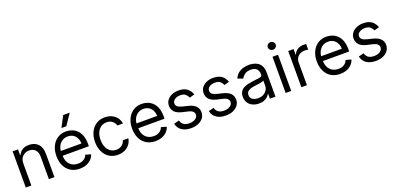

<svg xmlns="http://www.w3.org/2000/svg" viewBox="8 -1746 5600 2720"><g transform="rotate(-20 2807.5 -386.0)"><path d="M160.5 -328.1V0H76.7V-545.5H157.7V-460.2H164.8Q183.9 -501.8 223 -527.2Q262.1 -552.6 323.9 -552.6Q406.6 -552.6 457.6 -501.8Q508.5 -451 508.5 -346.6V0H424.7V-340.9Q424.7 -405.2 391.3 -441.2Q358 -477.3 299.7 -477.3Q239.7 -477.3 200.1 -438.4Q160.5 -399.5 160.5 -328.1Z M890.6 11.4Q811.8 11.4 754.8 -23.6Q697.8 -58.6 667.1 -121.6Q636.4 -184.7 636.4 -268.5Q636.4 -352.3 667.1 -416.4Q697.8 -480.5 753 -516.5Q808.2 -552.6 882.1 -552.6Q924.7 -552.6 966.3 -538.4Q1007.8 -524.1 1041.9 -492.4Q1076 -460.6 1096.2 -408.4Q1116.5 -356.2 1116.5 -279.8V-244.3H720.5Q723.4 -157 770.1 -110.4Q816.8 -63.9 890.6 -63.9Q940 -63.9 975.5 -85.2Q1011 -106.5 1027 -149.1L1108 -126.4Q1088.8 -64.6 1031.2 -26.6Q973.7 11.4 890.6 11.4ZM720.5 -316.8H1031.2Q1031.2 -386 990.8 -431.6Q950.3 -477.3 882.1 -477.3Q834.2 -477.3 799 -454.9Q763.8 -432.5 743.6 -395.8Q723.4 -359 720.5 -316.8ZM839.5 -619.3 926.1 -784.1H1024.1L913.4 -619.3Z M1465.9 11.4Q1389.2 11.4 1333.8 -24.9Q1278.4 -61.1 1248.6 -124.6Q1218.8 -188.2 1218.8 -269.9Q1218.8 -353 1249.5 -416.7Q1280.2 -480.5 1335.4 -516.5Q1390.6 -552.6 1464.5 -552.6Q1522 -552.6 1568.2 -531.2Q1614.3 -509.9 1643.8 -471.6Q1673.3 -433.2 1680.4 -382.1H1596.6Q1587 -419.4 1554.2 -448.3Q1521.3 -477.3 1465.9 -477.3Q1392.4 -477.3 1347.5 -421.3Q1302.6 -365.4 1302.6 -272.7Q1302.6 -177.9 1346.9 -120.9Q1391.3 -63.9 1465.9 -63.9Q1514.9 -63.9 1549.9 -89.1Q1584.9 -114.3 1596.6 -159.1H1680.4Q1673.3 -110.8 1645.4 -72.3Q1617.5 -33.7 1571.9 -11.2Q1526.3 11.4 1465.9 11.4Z M2031.2 11.4Q1952.4 11.4 1895.4 -23.6Q1838.4 -58.6 1807.7 -121.6Q1777 -184.7 1777 -268.5Q1777 -352.3 1807.7 -416.4Q1838.4 -480.5 1893.6 -516.5Q1948.9 -552.6 2022.7 -552.6Q2065.3 -552.6 2106.9 -538.4Q2148.4 -524.1 2182.5 -492.4Q2216.6 -460.6 2236.9 -408.4Q2257.1 -356.2 2257.1 -279.8V-244.3H1861.2Q1864 -157 1910.7 -110.4Q1957.4 -63.9 2031.2 -63.9Q2080.6 -63.9 2116.1 -85.2Q2151.6 -106.5 2167.6 -149.1L2248.6 -126.4Q2229.4 -64.6 2171.9 -26.6Q2114.3 11.4 2031.2 11.4ZM1861.2 -316.8H2171.9Q2171.9 -386 2131.4 -431.6Q2090.9 -477.3 2022.7 -477.3Q1974.8 -477.3 1939.6 -454.9Q1904.5 -432.5 1884.2 -395.8Q1864 -359 1861.2 -316.8Z M2771.3 -423.3 2696 -402Q2685 -430.4 2659.1 -455.3Q2633.2 -480.1 2578.1 -480.1Q2528.1 -480.1 2494.9 -457.2Q2461.6 -434.3 2461.6 -399.1Q2461.6 -367.9 2484.4 -349.8Q2507.1 -331.7 2555.4 -319.6L2636.4 -299.7Q2781.2 -264.2 2781.2 -152Q2781.2 -105.1 2754.4 -68.2Q2727.6 -31.2 2679.7 -9.9Q2631.7 11.4 2568.2 11.4Q2484.7 11.4 2430 -24.9Q2375.4 -61.1 2360.8 -130.7L2440.3 -150.6Q2462.7 -62.5 2566.8 -62.5Q2625.4 -62.5 2660 -87.5Q2694.6 -112.6 2694.6 -147.7Q2694.6 -205.6 2613.6 -224.4L2522.7 -245.7Q2447.8 -263.5 2412.8 -301Q2377.8 -338.4 2377.8 -394.9Q2377.8 -441.1 2403.9 -476.6Q2430 -512.1 2475.3 -532.3Q2520.6 -552.6 2578.1 -552.6Q2659.1 -552.6 2705.4 -517Q2751.8 -481.5 2771.3 -423.3Z M3294 -423.3 3218.8 -402Q3207.7 -430.4 3181.8 -455.3Q3155.9 -480.1 3100.9 -480.1Q3050.8 -480.1 3017.6 -457.2Q2984.4 -434.3 2984.4 -399.1Q2984.4 -367.9 3007.1 -349.8Q3029.8 -331.7 3078.1 -319.6L3159.1 -299.7Q3304 -264.2 3304 -152Q3304 -105.1 3277.2 -68.2Q3250.4 -31.2 3202.4 -9.9Q3154.5 11.4 3090.9 11.4Q3007.5 11.4 2952.8 -24.9Q2898.1 -61.1 2883.5 -130.7L2963.1 -150.6Q2985.4 -62.5 3089.5 -62.5Q3148.1 -62.5 3182.7 -87.5Q3217.3 -112.6 3217.3 -147.7Q3217.3 -205.6 3136.4 -224.4L3045.5 -245.7Q2970.5 -263.5 2935.5 -301Q2900.6 -338.4 2900.6 -394.9Q2900.6 -441.1 2926.7 -476.6Q2952.8 -512.1 2998 -532.3Q3043.3 -552.6 3100.9 -552.6Q3181.8 -552.6 3228.2 -517Q3274.5 -481.5 3294 -423.3Z M3590.9 12.1Q3539.1 12.1 3496.8 -7.5Q3454.5 -27 3429.7 -64.3Q3404.8 -101.6 3404.8 -154.8Q3404.8 -201.7 3423.3 -231Q3441.8 -260.3 3472.7 -277Q3503.6 -293.7 3541 -302Q3578.5 -310.4 3616.5 -315.3Q3666.2 -321.7 3697.3 -325.1Q3728.3 -328.5 3742.7 -336.6Q3757.1 -344.8 3757.1 -365.1V-367.9Q3757.1 -420.5 3728.5 -449.6Q3699.9 -478.7 3642 -478.7Q3582 -478.7 3547.9 -452.4Q3513.8 -426.1 3500 -396.3L3420.5 -424.7Q3441.8 -474.4 3477.5 -502.3Q3513.1 -530.2 3555.6 -541.4Q3598 -552.6 3639.2 -552.6Q3665.5 -552.6 3699.8 -546.3Q3734 -540.1 3766.2 -521Q3798.3 -501.8 3819.6 -463.1Q3840.9 -424.4 3840.9 -359.4V0H3757.1V-73.9H3752.8Q3744.3 -56.1 3724.4 -36Q3704.5 -16 3671.5 -2Q3638.5 12.1 3590.9 12.1ZM3603.7 -63.2Q3653.4 -63.2 3687.7 -82.6Q3721.9 -101.9 3739.5 -132.6Q3757.1 -163.4 3757.1 -197.4V-274.1Q3751.8 -267.8 3733.8 -262.6Q3715.9 -257.5 3692.6 -253.7Q3669.4 -250 3647.5 -247.3Q3625.7 -244.7 3612.2 -242.9Q3579.5 -238.6 3551.3 -229.2Q3523.1 -219.8 3505.9 -201.2Q3488.6 -182.5 3488.6 -150.6Q3488.6 -106.9 3521.1 -85Q3553.6 -63.2 3603.7 -63.2Z M3994.3 0V-545.5H4078.1V0ZM4036.9 -636.4Q4012.4 -636.4 3994.9 -653.1Q3977.3 -669.7 3977.3 -693.2Q3977.3 -716.6 3994.9 -733.3Q4012.4 -750 4036.9 -750Q4061.4 -750 4079 -733.3Q4096.6 -716.6 4096.6 -693.2Q4096.6 -669.7 4079 -653.1Q4061.4 -636.4 4036.9 -636.4Z M4231.5 0V-545.5H4312.5V-463.1H4318.2Q4333.1 -503.6 4372.2 -528.8Q4411.2 -554 4460.2 -554Q4469.5 -554 4483.3 -553.6Q4497.2 -553.3 4504.3 -552.6V-467.3Q4500 -468.4 4484.9 -470.7Q4469.8 -473 4453.1 -473Q4393.5 -473 4354.4 -436.8Q4315.3 -400.6 4315.3 -345.2V0Z M4815.3 11.4Q4736.5 11.4 4679.5 -23.6Q4622.5 -58.6 4591.8 -121.6Q4561.1 -184.7 4561.1 -268.5Q4561.1 -352.3 4591.8 -416.4Q4622.5 -480.5 4677.7 -516.5Q4733 -552.6 4806.8 -552.6Q4849.4 -552.6 4891 -538.4Q4932.5 -524.1 4966.6 -492.4Q5000.7 -460.6 5021 -408.4Q5041.2 -356.2 5041.2 -279.8V-244.3H4645.2Q4648.1 -157 4694.8 -110.4Q4741.5 -63.9 4815.3 -63.9Q4864.7 -63.9 4900.2 -85.2Q4935.7 -106.5 4951.7 -149.1L5032.7 -126.4Q5013.5 -64.6 4956 -26.6Q4898.4 11.4 4815.3 11.4ZM4645.2 -316.8H4956Q4956 -386 4915.5 -431.6Q4875 -477.3 4806.8 -477.3Q4758.9 -477.3 4723.7 -454.9Q4688.6 -432.5 4668.3 -395.8Q4648.1 -359 4645.2 -316.8Z M5555.4 -423.3 5480.1 -402Q5469.1 -430.4 5443.2 -455.3Q5417.3 -480.1 5362.2 -480.1Q5312.1 -480.1 5278.9 -457.2Q5245.7 -434.3 5245.7 -399.1Q5245.7 -367.9 5268.5 -349.8Q5291.2 -331.7 5339.5 -319.6L5420.5 -299.7Q5565.3 -264.2 5565.3 -152Q5565.3 -105.1 5538.5 -68.2Q5511.7 -31.2 5463.8 -9.9Q5415.8 11.4 5352.3 11.4Q5268.8 11.4 5214.1 -24.9Q5159.4 -61.1 5144.9 -130.7L5224.4 -150.6Q5246.8 -62.5 5350.9 -62.5Q5409.4 -62.5 5444.1 -87.5Q5478.7 -112.6 5478.7 -147.7Q5478.7 -205.6 5397.7 -224.4L5306.8 -245.7Q5231.9 -263.5 5196.9 -301Q5161.9 -338.4 5161.9 -394.9Q5161.9 -441.1 5188 -476.6Q5214.1 -512.1 5259.4 -532.3Q5304.7 -552.6 5362.2 -552.6Q5443.2 -552.6 5489.5 -517Q5535.9 -481.5 5555.4 -423.3Z"/></g></svg>

Font: Inter Alia
Style: Regular
Weight: 400
Designer: Rasmus Andersson (Latin, Greek, Cyrillic etc.) and Evan from Shavian.info (Shavian, old style figures)
Foundry: Shavian.info
Version: Version 0.001;git-37ab20767